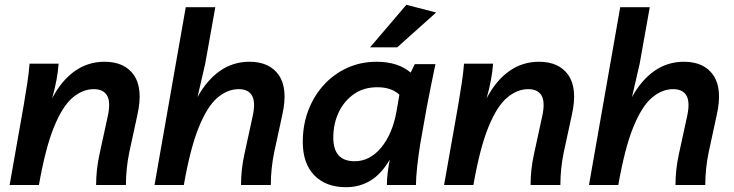

<svg xmlns="http://www.w3.org/2000/svg" viewBox="-20 -770 3054 799"><path d="M20 0 79 -334Q88 -387 94 -427Q100 -467 103 -505H224Q219 -438 197 -361Q236 -435 291 -474Q346 -513 415 -513Q499 -513 537.5 -457Q576 -401 552 -293L518 -136Q511 -102 507.5 -68Q504 -34 504 0H380Q380 -64 394 -128L429 -289Q441 -346 425.5 -372.5Q410 -399 370 -399Q324 -399 282 -363.5Q240 -328 204.5 -241Q169 -154 142 0Z M623 0 753 -740H876L834 -505L802 -366Q841 -437 895.5 -475Q950 -513 1018 -513Q1102 -513 1140.5 -457Q1179 -401 1155 -293L1121 -136Q1114 -102 1110.5 -68Q1107 -34 1107 0H983Q983 -64 997 -128L1032 -289Q1044 -346 1028.5 -372.5Q1013 -399 973 -399Q927 -399 885 -363.5Q843 -328 807.5 -241Q772 -154 745 0Z M1420 9Q1336 9 1288 -40.5Q1240 -90 1240 -179Q1240 -250 1263 -310.5Q1286 -371 1327.5 -416.5Q1369 -462 1425 -487.5Q1481 -513 1547 -513Q1636 -513 1689 -468L1706 -503H1792Q1784 -464 1774.5 -418Q1765 -372 1756 -324L1729 -172Q1721 -122 1716 -76Q1711 -30 1711 0H1590Q1590 -25 1593.5 -52.5Q1597 -80 1602 -106Q1568 -47 1522.5 -19Q1477 9 1420 9ZM1456 -99Q1519 -99 1566 -155.5Q1613 -212 1630 -306L1642 -376Q1609 -407 1550 -407Q1494 -407 1453 -378.5Q1412 -350 1389.5 -302.5Q1367 -255 1367 -197Q1367 -99 1456 -99ZM1520 -573 1671 -750 1795 -718 1633 -573Z M1828 0 1887 -334Q1896 -387 1902 -427Q1908 -467 1911 -505H2032Q2027 -438 2005 -361Q2044 -435 2099 -474Q2154 -513 2223 -513Q2307 -513 2345.5 -457Q2384 -401 2360 -293L2326 -136Q2319 -102 2315.5 -68Q2312 -34 2312 0H2188Q2188 -64 2202 -128L2237 -289Q2249 -346 2233.5 -372.5Q2218 -399 2178 -399Q2132 -399 2090 -363.5Q2048 -328 2012.5 -241Q1977 -154 1950 0Z M2431 0 2561 -740H2684L2642 -505L2610 -366Q2649 -437 2703.5 -475Q2758 -513 2826 -513Q2910 -513 2948.5 -457Q2987 -401 2963 -293L2929 -136Q2922 -102 2918.5 -68Q2915 -34 2915 0H2791Q2791 -64 2805 -128L2840 -289Q2852 -346 2836.5 -372.5Q2821 -399 2781 -399Q2735 -399 2693 -363.5Q2651 -328 2615.5 -241Q2580 -154 2553 0Z"/></svg>

Font: Livvic SemiBold
Style: Italic
Weight: 600
Italic angle: -10°
Designer: Jacques Le Bailly, Baron von Fonthausen
Version: Version 1.001; ttfautohint (v1.8.2)